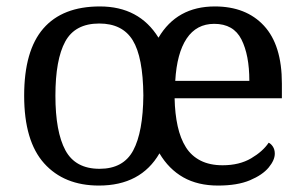

<svg xmlns="http://www.w3.org/2000/svg" viewBox="-20 -566 945 596"><path d="M287 10Q179 10 117 -59Q55 -128 55 -269Q55 -409 114.5 -477.5Q174 -546 290 -546Q412 -546 472 -449Q529 -546 647 -546Q744 -546 799.5 -486Q855 -426 855 -307V-261H522Q523 -213 531.5 -174.5Q540 -136 557 -109Q574 -82 602.5 -67.5Q631 -53 671 -53Q723 -53 759.5 -74.5Q796 -96 814 -123Q821 -120 827 -111Q833 -102 833 -89Q833 -69 814 -46Q795 -23 756 -6.5Q717 10 657 10Q594 10 549 -15.5Q504 -41 475 -90Q446 -40 399 -15Q352 10 287 10ZM289 -42Q363 -42 393.5 -99Q424 -156 425 -270Q424 -389 392 -441Q360 -493 288 -493Q213 -493 182.5 -437Q152 -381 152 -269Q152 -157 183 -99.5Q214 -42 289 -42ZM754 -315Q754 -395 729.5 -443.5Q705 -492 645 -492Q590 -492 559.5 -446.5Q529 -401 524 -315Z"/></svg>

Font: Noto Serif NP Hmong
Style: Regular
Weight: 400
Designer: Dalton Maag Ltd
Foundry: Dalton Maag Ltd
Version: Version 1.001